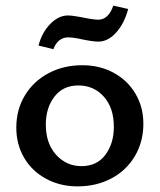

<svg xmlns="http://www.w3.org/2000/svg" viewBox="-20 -657 569 683"><path d="M38 -203Q38 -267 68.5 -317.5Q99 -368 152.5 -396.5Q206 -425 273 -425Q335 -425 384.5 -398Q434 -371 462 -323.5Q490 -276 490 -217Q490 -153 460 -102Q430 -51 376.5 -22.5Q323 6 256 6Q194 6 144 -21Q94 -48 66 -95.5Q38 -143 38 -203ZM385 -206Q385 -273 349.5 -313Q314 -353 259 -353Q204 -353 173.5 -313Q143 -273 143 -214Q143 -147 179.5 -106.5Q216 -66 270 -66Q325 -66 355 -106.5Q385 -147 385 -206ZM117 -495Q129 -541 158.5 -571.5Q188 -602 222 -602Q234 -602 250.5 -599Q267 -596 274 -595Q312 -587 330 -587Q348 -587 361.5 -600Q375 -613 383 -637L436 -625Q422 -573 393 -541Q364 -509 330 -509Q310 -509 272 -517Q242 -524 222 -524Q204 -524 190.5 -513Q177 -502 170 -482Z"/></svg>

Font: Ysabeau Semibold
Style: Regular
Weight: 600
Designer: Christian Thalmann (Catharsis Fonts)
Version: Version 0.003